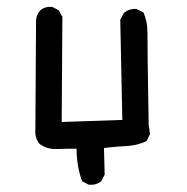

<svg xmlns="http://www.w3.org/2000/svg" viewBox="-20 -443 540 554"><path d="M236 90 217 80Q201 37 201 -14Q174 -14 144.5 -13Q115 -12 94 -28Q84 -40 82 -56L84 -386Q86 -402 96 -413Q110 -425 131 -423L150 -413L160 -394L158 -91L333 -97L327 -386L337 -405Q353 -419 374 -417L394 -407Q406 -380 405.5 -347.5Q405 -315 409 -83L413 -56L403 -36Q376 -23 344 -21.5Q312 -20 280 -16L282 61L272 80Q257 92 236 90Z"/></svg>

Font: NaniFont Regular
Style: Regular
Weight: 400
Designer: Nanigashitei
Version: Version 1.036